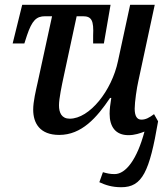

<svg xmlns="http://www.w3.org/2000/svg" viewBox="-20 -556 700 804"><path d="M488 228C576 228 606 163 642 -48L625 -78C605 -63 590 -55 572 -55C553 -55 544 -71 544 -101C544 -129 553 -189 559 -215L628 -536H525L474 -300C448 -176 355 -59 272 -59C238 -59 227 -84 227 -115C227 -143 239 -200 247 -237L301 -488H327C364 -488 373 -470 370 -407V-374H415L443 -536H73L33 -374H82L93 -408C114 -470 132 -488 169 -488H198L138 -212C130 -176 119 -131 119 -97C119 -40 147 9 228 9C322 9 385 -63 441 -146H446C442 -121 439 -99 439 -80C439 -25 464 10 518 10C544 10 567 2 585 -5C554 111 507 173 460 173C441 173 428 170 411 165L396 207C422 219 449 228 488 228Z"/></svg>

Font: Noto Serif Condensed Medium
Style: Italic
Weight: 500
Width: 3
Italic angle: -12°
Designer: Monotype Design Team
Foundry: Monotype Imaging Inc.
Version: Version 2.013